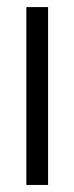

<svg xmlns="http://www.w3.org/2000/svg" viewBox="-20 -524 210 544"><path d="M54.7 0V-503.9H116.2V0Z"/></svg>

Font: Post No Bills Colombo
Style: Medium
Weight: 600
Designer: Kosala Senevirathne, Siva Puranthara, Lasantha Premarathna, Tharique Azeez
Foundry: Mooniak
Version: Version 1.220 ; ttfautohint (v1.5)